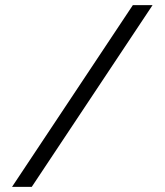

<svg xmlns="http://www.w3.org/2000/svg" viewBox="-20 -730 644 750"><path d="M576 -710H499L27 0H104Z"/></svg>

Font: FIGSv2-sans-serif
Style: Regular
Weight: 400
Designer: Matt McInerney, Pablo Impallari, Rodrigo Fuenzalida,Mirko Velimirovic
Foundry: Matt McInerney, Pablo Impallari, Rodrigo Fuenzalida
Version: Version 4.021;hotconv 1.0.109;makeotfexe 2.5.65596